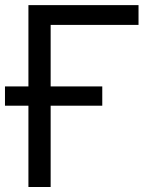

<svg xmlns="http://www.w3.org/2000/svg" viewBox="-38 -748 603 768"><path d="M516.1 -727.5V-648.4H164.6V0H75.7V-727.5ZM-18.1 -325.2V-402.3H371.1V-325.2Z"/></svg>

Font: Inter 28pt
Style: Regular
Weight: 400
Designer: Rasmus Andersson
Foundry: rsms
Version: Version 4.001;git-66647c0bb